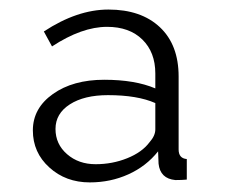

<svg xmlns="http://www.w3.org/2000/svg" viewBox="-20 -730 471 402"><path d="M198.2 -563Q262.7 -563 305.2 -544.9V-576.2Q305.2 -620.6 278.1 -647.2Q251 -673.8 204.1 -673.8Q151.4 -673.8 88.9 -632.8L71.8 -664.1Q141.6 -710 207 -710Q275.4 -710 314.7 -673.1Q354 -636.2 354 -569.8V-417Q354 -398.4 371.1 -397V-354Q361.3 -353 347.2 -353Q315.4 -356 312 -387.2L311 -413.1Q286.1 -381.8 248.8 -365Q211.4 -348.1 168 -348.1Q117.7 -348.1 83.3 -379.4Q48.8 -410.6 48.8 -457Q48.8 -503.4 90.8 -533.2Q132.8 -563 198.2 -563ZM293 -432.1Q305.2 -445.8 305.2 -459V-514.2Q267.6 -530.8 206.1 -530.8Q156.2 -530.8 126.2 -511.5Q96.2 -492.2 96.2 -460Q96.2 -428.2 120.4 -407.2Q144.5 -386.2 180.2 -386.2Q215.3 -386.2 246.3 -398.7Q277.3 -411.1 293 -432.1Z"/></svg>

Font: Rawline Light
Style: Regular
Weight: 300
Designer: Matt McInerney, Pablo Impallari, Rodrigo Fuenzalida
Foundry: Matt McInerney, Pablo Impallari, Rodrigo Fuenzalida
Version: Version 4.020;PS 004.020;hotconv 1.0.88;makeotf.lib2.5.64775